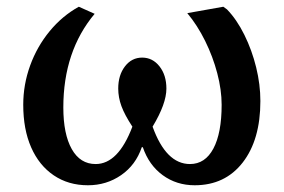

<svg xmlns="http://www.w3.org/2000/svg" viewBox="-20 -536 842 570"><path d="M241 14Q183 14 139.5 -15.5Q96 -45 72.5 -98.5Q49 -152 49 -225Q49 -285 69.5 -341.5Q90 -398 127.5 -443.5Q165 -489 214 -516L261 -495Q168 -384 168 -217Q168 -138 193 -93.5Q218 -49 264 -49Q331 -49 373 -160Q350 -195 340.5 -221Q331 -247 331 -273Q331 -313 351 -339Q371 -365 402 -365Q433 -365 453.5 -339Q474 -313 474 -273Q474 -228 433 -160Q473 -49 544 -49Q589 -49 613.5 -95Q638 -141 638 -225Q638 -269 625 -318.5Q612 -368 589 -414.5Q566 -461 536 -497L643 -516L654 -508Q683 -478 705.5 -432.5Q728 -387 740.5 -336Q753 -285 753 -236Q753 -121 700.5 -53.5Q648 14 558 14Q504 14 463 -16Q422 -46 404 -99H401Q383 -46 339.5 -16Q296 14 241 14Z"/></svg>

Font: Literata 36pt Medium
Style: Regular
Weight: 500
Designer: Latin by Veronika Burian and Jose Scaglione. Greek by Irene Vlachou. Cyrillic by Vera Evstafieva.
Foundry: TypeTogether
Version: Version 3.002